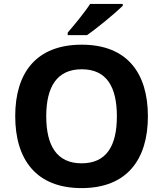

<svg xmlns="http://www.w3.org/2000/svg" viewBox="-20 -954 836 984"><path d="M609 -924V-934H442C413 -889 359 -824 327 -787V-774H426C477 -809 571 -887 609 -924ZM738 -358C738 -580 631 -725 399 -725C165 -725 58 -580 58 -359C58 -137 165 10 398 10C631 10 738 -137 738 -358ZM217 -358C217 -508 271 -599 399 -599C527 -599 579 -508 579 -358C579 -208 527 -117 398 -117C271 -117 217 -208 217 -358Z"/></svg>

Font: Noto Sans Adlam
Style: Bold
Weight: 700
Designer: Mark Jamra, Neil Patel
Foundry: JamraPatel LLC
Version: Version 3.001